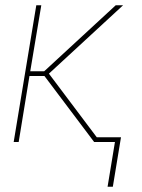

<svg xmlns="http://www.w3.org/2000/svg" viewBox="-20 -540 540 730"><path d="M389 170 417 0H338L149 -251H92L51 0H32L118 -520H137L95 -269H148L420 -520H448L166 -260L348 -18H440L409 170Z"/></svg>

Font: Iosevka Thin Oblique
Style: Regular
Weight: 100
Italic angle: -9°
Monospace: yes
Designer: Belleve Invis
Foundry: Belleve Invis
Version: Version 32.5.0; ttfautohint (v1.8.4)